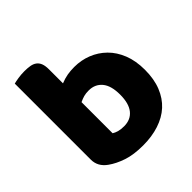

<svg xmlns="http://www.w3.org/2000/svg" viewBox="-181 -799 952 952"><g transform="rotate(-45 295.0 -322.5)"><path d="M54 -651Q64 -654 86 -657.5Q108 -661 131 -661Q153 -661 170.5 -658Q188 -655 200 -646Q212 -637 218 -621.5Q224 -606 224 -581V-483Q249 -493 271.5 -497Q294 -501 321 -501Q369 -501 412 -484Q455 -467 488 -434.5Q521 -402 540 -354Q559 -306 559 -243Q559 -178 539.5 -129.5Q520 -81 485 -49Q450 -17 399.5 -0.5Q349 16 288 16Q222 16 176 0.5Q130 -15 98 -38Q54 -69 54 -118ZM288 -118Q334 -118 359.5 -149.5Q385 -181 385 -243Q385 -306 359 -337Q333 -368 289 -368Q269 -368 254.5 -364Q240 -360 223 -352V-134Q234 -127 249.5 -122.5Q265 -118 288 -118Z"/></g></svg>

Font: Baloo Bhai
Style: Regular
Weight: 400
Designer: Supriya Tembe, Noopur Datye and Ek Type
Foundry: Ek Type
Version: Version 1.443;PS 1.000;hotconv 16.6.51;makeotf.lib2.5.65220;